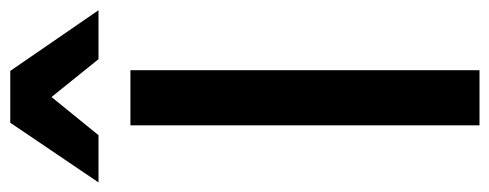

<svg xmlns="http://www.w3.org/2000/svg" viewBox="-366 -674 996 391"><g transform="rotate(-90 132.5 -478.0)"><path d="M53.2 -775.9 130.9 -871.6 208 -775.9H307.6L184.1 -955.6H78.6L-43 -775.9ZM185.5 0V-710.9H73.2V0Z"/></g></svg>

Font: Ride SemiBold
Style: Regular
Weight: 600
Version: Version 3.000